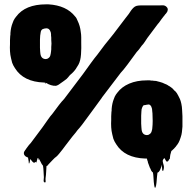

<svg xmlns="http://www.w3.org/2000/svg" viewBox="-20 -725 886 884"><path d="M183 -345Q88 -348 49 -411Q45 -417 41.5 -423.5Q38 -430 36 -436Q35 -441 33.5 -446Q32 -451 31 -456Q27 -472 26 -489Q25 -506 26 -522Q26 -530 26 -539.5Q26 -549 27 -559Q28 -563 28 -566Q28 -569 28 -573Q30 -599 38 -619Q40 -625 42.5 -630.5Q45 -636 48 -640Q52 -646 54 -648Q96 -705 192 -705H203Q286 -700 326 -649Q330 -645 332.5 -640Q335 -635 337 -630Q349 -606 352 -577Q354 -565 354 -553Q354 -541 354 -529Q355 -505 353 -475Q351 -445 341 -427Q336 -418 331 -411Q331 -410 330.5 -410Q330 -410 330 -409Q319 -393 304 -381Q303 -380 302 -379Q301 -378 300 -377Q297 -373 294 -369.5Q291 -366 287 -362Q281 -357 274.5 -352.5Q268 -348 261 -343Q256 -339 250.5 -335.5Q245 -332 238 -330Q227 -329 214.5 -333Q202 -337 193 -343Q191 -341 190 -341Q185 -341 186.5 -341.5Q188 -342 189.5 -343Q191 -344 183 -345ZM337 -126 328 -114Q318 -102 313 -96L283 -57Q276 -47 268 -37Q260 -27 252 -17Q250 -14 244 -8Q242 -6 238.5 -3Q235 0 232 2L222 12Q217 17 212 22.5Q207 28 202 33Q202 34 201.5 34Q201 34 201 35Q201 35 199 37L194 40Q193 53 192.5 66.5Q192 80 190 94Q189 99 190 107.5Q191 116 186 115Q180 113 181 105Q182 97 182 91Q181 77 180.5 64Q180 51 178 38Q176 36 172 30Q171 28 167.5 21Q164 14 160 7Q160 12 158 10Q157 9 157 6.5Q157 4 156 2Q155 2 155 2.5Q155 3 154 3Q152 4 151.5 8.5Q151 13 150 14Q149 16 148.5 20Q148 24 146 23Q144 21 144 20Q140 24 138 24Q135 25 130 20Q127 17 124.5 13.5Q122 10 120 7Q118 12 117.5 17.5Q117 23 114 28Q113 29 112.5 25Q112 21 112 18L109 0Q108 0 107 -0.5Q106 -1 105 -1Q96 -5 93 -10Q88 -17 91 -26Q91 -27 93 -29L96 -34Q99 -37 101 -41Q104 -45 107 -49Q110 -53 113 -57L122 -67L175 -138Q188 -156 200 -173.5Q212 -191 222 -202Q238 -224 251.5 -241.5Q265 -259 275 -269L362 -384Q382 -412 399.5 -436Q417 -460 428 -473Q447 -499 462.5 -519Q478 -539 486 -548Q490 -553 494 -558Q498 -563 502 -568L559 -643Q560 -645 563 -648L573 -661Q578 -669 583 -676Q588 -683 594 -689Q601 -696 609 -698Q617 -700 626 -700H708Q717 -700 727.5 -700.5Q738 -701 745 -695Q756 -686 751 -674Q751 -673 750.5 -672.5Q750 -672 750 -671Q749 -669 747 -666.5Q745 -664 743 -661Q741 -661 741 -659Q738 -655 733 -649Q728 -643 723 -636Q719 -631 715.5 -625.5Q712 -620 707 -615L659 -551Q652 -541 646 -531.5Q640 -522 632 -514Q620 -496 609 -485Q586 -453 566 -426.5Q546 -400 536 -390L450 -277Q450 -277 449.5 -276.5Q449 -276 449 -275Q433 -254 418 -232.5Q403 -211 389 -193Q372 -169 358 -151Q344 -133 337 -126ZM166 -478Q169 -454 190 -453Q194 -453 196.5 -454Q199 -455 199 -455Q209 -460 211.5 -469Q214 -478 215 -488Q216 -493 216 -498Q216 -503 216 -508Q218 -525 216 -541Q216 -546 216 -551.5Q216 -557 215 -562V-568Q214 -571 214 -574Q214 -577 212 -580Q211 -585 206 -590Q201 -595 192 -594.5Q183 -594 177 -591Q176 -591 175.5 -590.5Q175 -590 175 -590Q169 -586 167.5 -577.5Q166 -569 165 -561Q164 -552 164 -542.5Q164 -533 164 -524Q164 -514 164 -505Q164 -496 165 -487Q165 -481 166 -478ZM820 -142Q819 -129 817.5 -116.5Q816 -104 812 -93Q812 -92 811.5 -91.5Q811 -91 811 -90Q807 -77 802 -68Q797 -59 789 -50Q794 -55 790 -50.5Q786 -46 784 -44Q785 -45 781 -40.5Q777 -36 775 -35L774 -34Q773 -33 772 -32Q771 -31 769 -30L764 -12Q764 -10 763.5 -8Q763 -6 763 -4Q762 0 762 4.5Q762 9 760 7Q759 9 757 12.5Q755 16 753 18Q751 19 748 19Q744 17 743 13Q739 7 738 3Q732 6 731 10Q730 11 730 12.5Q730 14 729 16Q730 24 733.5 35.5Q737 47 731 62Q731 63 729 61.5Q727 60 727 59Q726 52 726 46Q726 40 725 33Q724 41 720 50L718 55Q717 57 715.5 60Q714 63 712 65L709 68Q708 69 707 69Q706 69 705 70Q704 73 703 87Q702 101 700.5 116Q699 131 696 138Q696 139 694.5 139Q693 139 692 138Q690 131 689.5 125Q689 119 688 112Q687 101 686.5 90Q686 79 684 69Q680 67 676 60Q675 56 673 52.5Q671 49 669 45Q668 43 668 41.5Q668 40 667 39L661 23V21Q660 19 660 17.5Q660 16 659 15Q658 13 658 11.5Q658 10 657 8Q657 7 656.5 6.5Q656 6 656 5H649Q554 2 515 -61Q511 -67 507.5 -73.5Q504 -80 502 -86Q501 -91 499.5 -96Q498 -101 497 -106Q493 -122 492 -139Q491 -156 492 -172Q492 -180 492 -189.5Q492 -199 493 -209Q494 -213 494 -216Q494 -219 494 -223Q496 -249 504 -269Q506 -275 508.5 -280.5Q511 -286 514 -290Q518 -296 520 -298Q540 -325 575 -340Q610 -355 656 -355H670Q674 -355 676 -354Q679 -354 682 -354Q685 -354 688 -353Q700 -353 707 -350L715 -348Q722 -346 728 -344Q734 -342 739 -339Q742 -338 745.5 -336.5Q749 -335 752 -333Q752 -333 752.5 -333Q753 -333 753 -332Q771 -323 783 -308Q785 -307 787 -305Q794 -298 800 -286Q805 -277 808.5 -269Q812 -261 815 -247Q818 -233 818.5 -218.5Q819 -204 820 -190ZM680 -128Q681 -129 681 -133Q683 -150 683 -168.5Q683 -187 682 -203Q682 -205 681.5 -207.5Q681 -210 681 -212Q681 -225 677 -233Q674 -241 666 -244Q662 -244 656.5 -243Q651 -242 647 -241H642Q640 -239 638 -236.5Q636 -234 635 -231Q631 -223 631 -211Q630 -202 630 -192.5Q630 -183 630 -174Q630 -165 630 -156Q630 -147 631 -139Q631 -132 632 -128Q635 -104 656 -103Q660 -103 662.5 -104Q665 -105 665 -105Q673 -109 676 -115Q679 -121 680 -128Z"/></svg>

Font: Rubik Wet Paint
Style: Regular
Weight: 400
Designer: Hubert and Fischer, NaN
Foundry: Hubert and Fischer, NaN
Version: Version 2.200